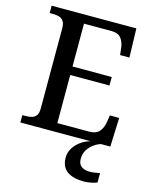

<svg xmlns="http://www.w3.org/2000/svg" viewBox="-137 -804 905 1134"><g transform="rotate(15 315.5 -237.0)"><path d="M35 0V-45H56Q76 -45 92.5 -49.5Q109 -54 119.5 -68Q130 -82 130 -110V-599Q130 -630 120 -644.5Q110 -659 93.5 -664Q77 -669 56 -669H35V-714H553L558 -537H501L496 -581Q492 -615 474 -638Q456 -661 415 -661H247V-399H487V-347H247V-53H442Q484 -53 503.5 -76.5Q523 -100 528 -133L535 -177H592L585 0ZM488 240Q421 240 384 213.5Q347 187 347 130Q347 99 364 72Q381 45 408 26Q435 7 465 0H528Q507 6 485.5 21.5Q464 37 449.5 60Q435 83 435 115Q435 147 454.5 161Q474 175 504 175Q518 175 533.5 173Q549 171 567 167V224Q557 229 542.5 232.5Q528 236 513.5 238Q499 240 488 240Z"/></g></svg>

Font: Noto Serif Kannada Medium
Style: Regular
Weight: 500
Version: Version 2.003